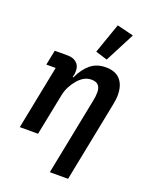

<svg xmlns="http://www.w3.org/2000/svg" viewBox="-180 -901 949 1197"><g transform="rotate(20 295.0 -302.5)"><path d="M31 0 115 -423H53L73 -522H159Q195 -522 217.5 -503Q240 -484 240 -449Q240 -442 239.5 -433.5Q239 -425 237 -420L234 -406H239Q268 -468 308.5 -501Q349 -534 409 -534Q472 -534 504.5 -498Q537 -462 537 -396Q537 -379 534.5 -361.5Q532 -344 528 -324L424 200H303L405 -314Q411 -342 411 -369Q411 -398 397 -414.5Q383 -431 350 -431Q324 -431 302 -418.5Q280 -406 262 -385Q242 -362 227.5 -334Q213 -306 207 -275L152 0ZM396 -581 318 -605 388 -805 498 -778Z"/></g></svg>

Font: IBM Plex Sans SmBld
Style: Italic
Weight: 600
Italic angle: -11°
Designer: Mike Abbink, Paul van der Laan, Pieter van Rosmalen
Foundry: Bold Monday
Version: Version 3.005